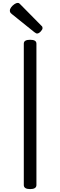

<svg xmlns="http://www.w3.org/2000/svg" viewBox="-20 -1289 415 1323"><path d="M188 14Q166 14 155 7Q144 0 144 -14V-988Q144 -1002 155 -1008.5Q166 -1015 188 -1015Q209 -1015 220 -1008.5Q231 -1002 231 -988V-14Q231 0 220 7Q209 14 188 14ZM235 -1058Q231 -1058 226.5 -1061Q222 -1064 216 -1068L63 -1191Q53 -1199 50.5 -1204Q48 -1209 48 -1216Q48 -1227 57 -1239Q66 -1251 79 -1260Q92 -1269 102 -1269Q108 -1269 112.5 -1266Q117 -1263 121 -1258L264 -1113Q271 -1107 272 -1103Q273 -1099 273 -1095Q273 -1085 260 -1071.5Q247 -1058 235 -1058Z"/></svg>

Font: Playwrite ES Deco
Style: Regular
Weight: 400
Designer: Veronika Burian, José Scaglione
Foundry: TypeTogether
Version: Version 1.002